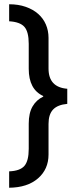

<svg xmlns="http://www.w3.org/2000/svg" viewBox="-20 -727 365 902"><path d="M23 -707Q66 -707 100.5 -695Q135 -683 159 -662Q183 -641 195.5 -612Q208 -583 208 -549V-405Q208 -317 296 -310V-239Q251 -235 229.5 -212.5Q208 -190 208 -145V-1Q208 68 158.5 111Q109 154 23 155V78Q74 76 94.5 52.5Q115 29 115 -28V-146Q115 -196 133 -227Q151 -258 183 -273V-276Q115 -307 115 -404V-521Q115 -578 94.5 -601Q74 -624 23 -627Z"/></svg>

Font: Mukta Vaani SemiBold
Style: Regular
Weight: 600
Designer: Noopur Datye, Girish Dalvi, Yashodeep Gholap, Pallavi Karambelkar
Foundry: Ek Type
Version: Version 2.538;PS 1.000;hotconv 16.6.51;makeotf.lib2.5.65220;